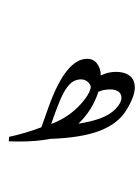

<svg xmlns="http://www.w3.org/2000/svg" viewBox="-20 -682 695 961"><path d="M416.5 -387.7Q448.2 -387.7 466.3 -363Q484.4 -338.4 484.4 -304.2Q521 -322.3 560.1 -322.3Q604.5 -322.3 629.6 -302.2Q654.8 -282.2 654.8 -244.1Q654.8 -200.2 613 -131.6Q571.3 -63 479.5 -27.6Q387.7 7.8 230.5 13.2Q164.6 26.4 76.7 26.4L23.9 25.4L25.4 2.9Q105.5 -14.2 187 -44.9L223.1 -146Q309.6 -387.7 416.5 -387.7ZM434.1 -247.1Q434.1 -258.3 420.2 -271.5Q406.2 -284.7 384.8 -284.7Q356.9 -284.7 335.7 -266.6Q314.5 -248.5 294.7 -210.7Q274.9 -172.9 236.3 -61.5Q287.6 -80.1 331.1 -112.5Q374.5 -145 404.3 -185.1Q434.1 -225.1 434.1 -247.1ZM587.9 -192.4Q587.9 -214.4 571.3 -224.4Q554.7 -234.4 533.7 -234.4Q494.6 -234.4 472.2 -222.2Q442.9 -130.9 372.6 -63Q441.4 -73.7 487.5 -91.8Q533.7 -109.9 560.8 -139.2Q587.9 -168.5 587.9 -192.4ZM415 -661.6ZM351.6 259.3Z"/></svg>

Font: Noto Nastaliq Urdu
Style: Regular
Weight: 400
Designer: Monotype Design Team
Foundry: Monotype Imaging Inc.
Version: Version 1.02 uh